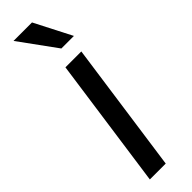

<svg xmlns="http://www.w3.org/2000/svg" viewBox="-260 -739 735 735"><g transform="rotate(-45 107.5 -372.0)"><path d="M27 0H113L188 -532H102ZM142 -594H210L133 -744H33Z"/></g></svg>

Font: Ronzino Oblique
Style: Italic
Weight: 400
Italic angle: -8°
Designer: Nunzio Mazzaferro
Foundry: Collletttivo
Version: Version 1.000;Glyphs 3.3 (3337)